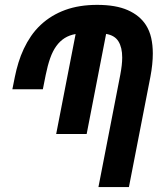

<svg xmlns="http://www.w3.org/2000/svg" viewBox="-20 -761 642 781"><path d="M469.2 -456.5Q473.1 -477.1 475.1 -494.6Q477.1 -512.2 477.1 -526.9Q477.1 -567.9 461.9 -592.5Q446.8 -617.2 411.6 -623L332.5 -215.8H208.5L287.6 -622.6Q262.2 -618.2 242.9 -606Q223.6 -593.8 209 -573.5Q194.3 -553.2 184.1 -524.2Q173.8 -495.1 166 -456.5L154.3 -397.9H30.3L40.5 -448.7Q46.4 -478 55.2 -506.6Q64 -535.2 76.7 -562.3Q89.4 -589.4 106.4 -614.3Q123.5 -639.2 146 -660.2Q188.5 -699.7 245.4 -720.5Q302.2 -741.2 375.5 -741.2Q451.2 -741.2 499.8 -719.7Q548.3 -698.2 573.2 -659.7Q588.4 -636.2 595 -606.9Q601.6 -577.6 601.6 -543.5Q601.6 -500.5 591.8 -448.7L504.4 0H380.4Z"/></svg>

Font: Hack
Style: Bold Italic
Weight: 700
Italic angle: -11°
Monospace: yes
Designer: Christopher Simpkins
Foundry: Christopher Simpkins
Version: Version 2.017; ttfautohint (v1.4.1) -l 4 -r 80 -G 350 -x 0 -